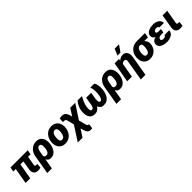

<svg xmlns="http://www.w3.org/2000/svg" viewBox="437 -2635 4698 4698"><g transform="rotate(-45 2786.0 -286.0)"><path d="M666 -528.3 645 -410.2H48.3L68.8 -528.3ZM315.9 -528.3 224.1 0H63.5L155.3 -528.3ZM418 -528.3H579.1L518.1 -175.8Q516.1 -158.7 518.1 -147.7Q520 -136.7 528.6 -131.1Q537.1 -125.5 554.7 -124.5Q565.4 -124 575.7 -125Q585.9 -126 596.7 -127L585 -7.8Q564 -1.5 542.2 1.7Q520.5 4.9 498.5 4.9Q448.2 3.9 415 -15.4Q381.8 -34.7 366.7 -70.6Q351.6 -106.4 356 -156.2Z M609.4 203.1 692.4 -282.2Q700.2 -337.4 723.1 -384.5Q746.1 -431.6 782.2 -466.8Q818.4 -502 866.2 -520.8Q914.1 -539.6 972.7 -538.1Q1030.3 -537.1 1069.6 -513.4Q1108.9 -489.7 1131.8 -450.7Q1154.8 -411.6 1162.6 -363.3Q1170.4 -314.9 1165.5 -264.2L1164.6 -253.9Q1158.7 -206.1 1142.3 -158.4Q1126 -110.8 1097.7 -72Q1069.3 -33.2 1028.1 -10.5Q986.8 12.2 931.2 10.3Q882.3 8.8 852.8 -17.1Q823.2 -43 808.3 -83Q793.5 -123 787.6 -167.2Q781.7 -211.4 779.8 -249Q787.6 -246.1 795.4 -243.4Q803.2 -240.7 811.3 -238.5Q819.3 -236.3 827.6 -234.4Q823.7 -204.6 827.6 -178Q831.5 -151.4 848.4 -134Q865.2 -116.7 900.4 -115.7Q928.2 -115.2 947 -128.2Q965.8 -141.1 977.5 -162.1Q989.3 -183.1 995.4 -207.3Q1001.5 -231.4 1003.9 -253.9L1004.9 -264.2Q1006.3 -281.2 1007.3 -305.9Q1008.3 -330.6 1004.6 -354.2Q1001 -377.9 988.3 -394.3Q975.6 -410.6 949.7 -412.1Q922.4 -413.1 904.3 -398.4Q886.2 -383.8 875.2 -360.4Q864.3 -336.9 858.4 -311.3Q852.5 -285.6 849.6 -265.1L770 203.1Z M1215.3 -255.9 1216.3 -266.1Q1222.7 -323.2 1244.1 -373Q1265.6 -422.9 1301.5 -460.4Q1337.4 -498 1386.2 -518.8Q1435.1 -539.6 1495.6 -538.1Q1553.7 -537.1 1596.2 -515.6Q1638.7 -494.1 1666 -457.3Q1693.4 -420.4 1704.8 -372.3Q1716.3 -324.2 1711.4 -270L1710.4 -259.3Q1704.1 -202.6 1682.1 -153.3Q1660.2 -104 1624.3 -66.9Q1588.4 -29.8 1539.6 -9.3Q1490.7 11.2 1430.7 9.8Q1373.5 8.8 1330.8 -12.5Q1288.1 -33.7 1260.7 -70.1Q1233.4 -106.4 1221.9 -154.1Q1210.4 -201.7 1215.3 -255.9ZM1377 -266.1 1376 -255.9Q1374.5 -235.8 1374.3 -212.2Q1374 -188.5 1379.4 -166.7Q1384.8 -145 1399.2 -131.1Q1413.6 -117.2 1440.9 -116.2Q1470.2 -115.2 1490 -128.4Q1509.8 -141.6 1522 -163.6Q1534.2 -185.5 1540.8 -210.9Q1547.4 -236.3 1549.8 -259.8L1550.8 -270Q1552.2 -289.6 1552.5 -313.7Q1552.7 -337.9 1547.4 -359.9Q1542 -381.8 1527.3 -396.2Q1512.7 -410.6 1485.4 -411.6Q1456.1 -412.6 1436.3 -398.9Q1416.5 -385.3 1404.3 -363Q1392.1 -340.8 1385.7 -315.2Q1379.4 -289.6 1377 -266.1Z M2309.1 -528.3 1830.1 203.1H1666.5L2137.7 -528.3ZM1852.5 -535.2Q1885.7 -534.7 1909.9 -524.7Q1934.1 -514.6 1951.7 -497.1Q1969.2 -479.5 1981.4 -455.3Q1993.7 -431.2 2002 -402.3L2114.7 25.4Q2117.7 36.6 2122.3 47.4Q2127 58.1 2134.3 66.7Q2141.6 75.2 2153.8 79.6Q2159.7 82 2166 82.3Q2172.4 82.5 2178.7 83L2161.6 207Q2142.1 209.5 2121.8 210Q2101.6 210.4 2082 207Q2053.2 202.1 2033.4 184.3Q2013.7 166.5 2001 141.4Q1988.3 116.2 1980.2 88.6Q1972.2 61 1966.3 36.6L1864.7 -365.7Q1859.9 -381.3 1849.6 -390.6Q1839.4 -399.9 1825.4 -403.8Q1811.5 -407.7 1795.9 -407.7Q1787.6 -408.2 1779.1 -407.2Q1770.5 -406.2 1762.2 -405.3L1769 -524.4Q1790 -529.3 1810.8 -532.7Q1831.5 -536.1 1852.5 -535.2Z M2832.5 -530.3 2974.6 -528.3Q2994.6 -490.2 3004.6 -448.7Q3014.6 -407.2 3016.4 -364.5Q3018.1 -321.8 3013.2 -279.3Q3006.8 -224.1 2990.2 -171.6Q2973.6 -119.1 2944.1 -77.4Q2914.6 -35.6 2869.1 -11.7Q2823.7 12.2 2760.3 10.3Q2707 8.8 2674.6 -17.6Q2642.1 -43.9 2626.2 -85Q2610.4 -126 2606.9 -172.6Q2603.5 -219.2 2608.9 -261.2L2635.7 -425.8H2757.3L2728.5 -244.1Q2727.1 -231.9 2725.6 -211.2Q2724.1 -190.4 2726.3 -168.9Q2728.5 -147.5 2737.8 -132.6Q2747.1 -117.7 2767.6 -116.7Q2793 -115.7 2809.1 -134Q2825.2 -152.3 2834.7 -179.7Q2844.2 -207 2848.9 -234.4Q2853.5 -261.7 2855.5 -278.8Q2863.8 -341.8 2859.4 -406Q2855 -470.2 2832.5 -530.3ZM2386.2 -527.8H2540.5Q2510.3 -466.3 2480 -404.3Q2449.7 -342.3 2439 -273.4Q2437.5 -263.7 2435.1 -245.1Q2432.6 -226.6 2431.9 -205.1Q2431.2 -183.6 2434.1 -163.8Q2437 -144 2445.8 -130.6Q2454.6 -117.2 2471.7 -116.2Q2495.1 -114.3 2510.5 -127.4Q2525.9 -140.6 2535.2 -161.9Q2544.4 -183.1 2549.3 -205.6Q2554.2 -228 2556.2 -244.1L2585.4 -425.8H2706.5L2679.2 -261.2Q2672.4 -215.3 2657.2 -167Q2642.1 -118.7 2616 -78.1Q2589.8 -37.6 2550 -12.9Q2510.3 11.7 2455.1 10.3Q2406.2 9.3 2372.3 -7.1Q2338.4 -23.4 2317.1 -51.5Q2295.9 -79.6 2285.2 -115.5Q2274.4 -151.4 2272.7 -191.9Q2271 -232.4 2275.9 -273.4Q2281.7 -320.8 2296.6 -365Q2311.5 -409.2 2334.2 -450Q2356.9 -490.7 2386.2 -527.8Z M3003.4 203.1 3086.4 -282.2Q3094.2 -337.4 3117.2 -384.5Q3140.1 -431.6 3176.3 -466.8Q3212.4 -502 3260.3 -520.8Q3308.1 -539.6 3366.7 -538.1Q3424.3 -537.1 3463.6 -513.4Q3502.9 -489.7 3525.9 -450.7Q3548.8 -411.6 3556.6 -363.3Q3564.5 -314.9 3559.6 -264.2L3558.6 -253.9Q3552.7 -206.1 3536.4 -158.4Q3520 -110.8 3491.7 -72Q3463.4 -33.2 3422.1 -10.5Q3380.9 12.2 3325.2 10.3Q3276.4 8.8 3246.8 -17.1Q3217.3 -43 3202.4 -83Q3187.5 -123 3181.6 -167.2Q3175.8 -211.4 3173.8 -249Q3181.6 -246.1 3189.5 -243.4Q3197.3 -240.7 3205.3 -238.5Q3213.4 -236.3 3221.7 -234.4Q3217.8 -204.6 3221.7 -178Q3225.6 -151.4 3242.4 -134Q3259.3 -116.7 3294.4 -115.7Q3322.3 -115.2 3341.1 -128.2Q3359.9 -141.1 3371.6 -162.1Q3383.3 -183.1 3389.4 -207.3Q3395.5 -231.4 3397.9 -253.9L3398.9 -264.2Q3400.4 -281.2 3401.4 -305.9Q3402.3 -330.6 3398.7 -354.2Q3395 -377.9 3382.3 -394.3Q3369.6 -410.6 3343.8 -412.1Q3316.4 -413.1 3298.3 -398.4Q3280.3 -383.8 3269.3 -360.4Q3258.3 -336.9 3252.4 -311.3Q3246.6 -285.6 3243.7 -265.1L3164.1 203.1Z M3812 -406.7 3741.2 0H3580.6L3672.4 -528.3H3823.2ZM3761.2 -282.2 3736.3 -280.8Q3741.2 -327.1 3757.6 -373.3Q3773.9 -419.4 3802 -457.3Q3830.1 -495.1 3870.4 -517.3Q3910.6 -539.6 3963.9 -538.6Q4006.8 -537.6 4035.2 -520.3Q4063.5 -502.9 4078.9 -474.6Q4094.2 -446.3 4098.9 -410.9Q4103.5 -375.5 4099.6 -337.4L4008.3 203.1H3847.2L3939 -338.9Q3940.4 -352.5 3939.5 -365Q3938.5 -377.4 3933.6 -387.7Q3928.7 -397.9 3919.2 -404.3Q3909.7 -410.6 3893.6 -411.6Q3864.7 -413.1 3842.3 -402.6Q3819.8 -392.1 3803.5 -373.5Q3787.1 -355 3776.6 -331.1Q3766.1 -307.1 3761.2 -282.2ZM3857.9 -613.3 3927.2 -782.2H4078.6L3959.5 -613.3Z M4152.3 -255.4 4153.8 -265.6Q4160.6 -324.7 4183.3 -372.6Q4206.1 -420.4 4242.9 -454.8Q4279.8 -489.3 4328.9 -508.5Q4377.9 -527.8 4437.5 -529.8Q4452.1 -513.2 4460.7 -496.8Q4469.2 -480.5 4480.2 -466.1Q4491.2 -451.7 4512.7 -441.9Q4548.8 -425.3 4577.1 -395.5Q4605.5 -365.7 4621.3 -328.4Q4637.2 -291 4634.8 -250.5L4633.8 -239.7Q4628.9 -185.1 4607.4 -138.9Q4585.9 -92.8 4550.5 -58.8Q4515.1 -24.9 4468.3 -6.6Q4421.4 11.7 4365.2 10.7Q4307.6 9.8 4265.4 -11.7Q4223.1 -33.2 4196.3 -69.8Q4169.4 -106.4 4158.4 -154.1Q4147.5 -201.7 4152.3 -255.4ZM4314.5 -265.6 4313 -255.4Q4311.5 -235.4 4311 -211.7Q4310.5 -188 4315.7 -166.5Q4320.8 -145 4335.2 -130.9Q4349.6 -116.7 4377 -115.7Q4404.8 -114.7 4423.1 -128.9Q4441.4 -143.1 4452.6 -165.5Q4463.9 -188 4469.5 -213.1Q4475.1 -238.3 4477.5 -259.8L4478.5 -270Q4480 -287.1 4481 -309.3Q4481.9 -331.5 4478 -352.3Q4474.1 -373 4461.7 -387Q4449.2 -400.9 4424.8 -401.9Q4397 -402.8 4377 -390.9Q4356.9 -378.9 4344 -358.4Q4331.1 -337.9 4324 -313.5Q4316.9 -289.1 4314.5 -265.6ZM4721.2 -528.3 4698.7 -401.4H4424.3L4446.8 -528.3Z M4930.7 -287.6 5062.5 -287.1 5050.8 -219.7H4975.6Q4955.1 -219.7 4933.3 -214.8Q4911.6 -210 4895.3 -197.3Q4878.9 -184.6 4874.5 -160.6Q4872.1 -146 4877 -135.7Q4881.8 -125.5 4891.8 -119.1Q4901.9 -112.8 4914.1 -109.6Q4926.3 -106.4 4938.5 -106.4Q4956.5 -106 4975.3 -110.1Q4994.1 -114.3 5008.5 -125.2Q5022.9 -136.2 5027.8 -156.2L5189.9 -156.7Q5187 -109.9 5164.1 -77.6Q5141.1 -45.4 5105 -25.9Q5068.8 -6.3 5026.9 2.2Q4984.9 10.7 4944.3 10.3Q4909.2 9.3 4868.4 1.7Q4827.6 -5.9 4791.5 -23.7Q4755.4 -41.5 4732.9 -71.3Q4710.4 -101.1 4711.4 -146Q4712.4 -188.5 4733.4 -216.1Q4754.4 -243.7 4787.4 -259.3Q4820.3 -274.9 4858.2 -281.2Q4896 -287.6 4930.7 -287.6ZM5056.2 -252 4942.9 -252.4Q4915 -253.4 4883.5 -260.5Q4852.1 -267.6 4824.2 -282.5Q4796.4 -297.4 4779.1 -321.3Q4761.7 -345.2 4762.2 -379.9Q4762.7 -427.7 4788.1 -458.7Q4813.5 -489.7 4853 -507.3Q4892.6 -524.9 4936.8 -531.5Q4981 -538.1 5018.6 -537.6Q5056.6 -536.6 5093 -526.9Q5129.4 -517.1 5159.2 -497.3Q5189 -477.5 5206.8 -447Q5224.6 -416.5 5225.6 -374L5066.9 -375Q5066.4 -393.1 5057.1 -402.8Q5047.9 -412.6 5033.2 -416.3Q5018.6 -419.9 5002 -419.9Q4984.9 -419.4 4966.6 -414.1Q4948.2 -408.7 4934.6 -396.7Q4920.9 -384.8 4917.5 -365.2Q4915 -352.1 4919.9 -343.5Q4924.8 -335 4934.3 -330.3Q4943.8 -325.7 4955.1 -323.5Q4966.3 -321.3 4976.1 -321.3L5068.4 -320.8Z M5332 -528.3H5493.2L5432.1 -175.8Q5430.2 -158.7 5432.1 -147.7Q5434.1 -136.7 5442.6 -131.1Q5451.2 -125.5 5468.8 -124.5Q5479.5 -124 5489.7 -125Q5500 -126 5510.3 -127L5499 -7.8Q5478 -1.5 5456.1 1.7Q5434.1 4.9 5412.1 4.9Q5362.3 3.9 5328.9 -15.6Q5295.4 -35.2 5280.3 -70.8Q5265.1 -106.4 5270 -156.2Z"/></g></svg>

Font: Roboto Black
Style: Italic
Weight: 900
Italic angle: -12°
Designer: Christian Robertson
Foundry: Google
Version: Version 3.0; 2020